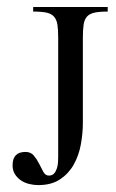

<svg xmlns="http://www.w3.org/2000/svg" viewBox="-20 -519 334 551"><path d="M289.1 -485.8Q265.1 -485.8 251 -482.7Q236.8 -479.5 229.5 -471.2Q222.2 -462.9 220 -448.5Q217.8 -434.1 217.8 -411.1V-167Q217.8 -135.7 211.9 -104Q206.1 -72.3 191.4 -46.4Q176.8 -20.5 152.1 -4.2Q127.4 12.2 89.8 12.2Q77.1 12.2 64 9Q50.8 5.9 40.3 -1.2Q29.8 -8.3 22.9 -19Q16.1 -29.8 16.1 -44.9Q16.1 -83 53.2 -83Q68.4 -83 77.1 -72.5Q85.9 -62 92.3 -49.1Q98.6 -36.1 104.5 -25.6Q110.4 -15.1 120.1 -15.1Q129.9 -15.1 135.3 -21.2Q140.6 -27.3 143.3 -35.9Q146 -44.4 146.5 -53.7Q147 -63 147 -69.8V-411.1Q147 -433.6 144.8 -448Q142.6 -462.4 135.3 -470.9Q127.9 -479.5 113.8 -482.7Q99.6 -485.8 75.2 -485.8V-499H289.1Z"/></svg>

Font: Scheherazade Rohingya
Style: Regular
Weight: 400
Designer: SIL International
Foundry: SIL International
Version: Version 2.000 (build 440/429)